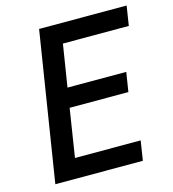

<svg xmlns="http://www.w3.org/2000/svg" viewBox="-109 -820 817 909"><g transform="rotate(-15 300.0 -365.0)"><path d="M50 0H479L494 -96H172L209 -332H497L512 -427H224L257 -634H580L595 -730H166Z"/></g></svg>

Font: JetBrains Mono SemiBold
Style: Italic
Weight: 472
Italic angle: -9°
Monospace: yes
Designer: Philipp Nurullin, Konstantin Bulenkov
Foundry: JetBrains
Version: Version 2.305